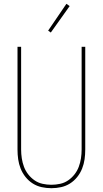

<svg xmlns="http://www.w3.org/2000/svg" viewBox="-20 -981 540 1009"><path d="M250 8Q224 8 199 2.5Q174 -3 152.5 -16.5Q131 -30 114.5 -50.5Q98 -71 88.5 -95Q79 -119 75.5 -144Q72 -169 72 -195V-735H91V-195Q91 -172 94.5 -149Q98 -126 106 -104.5Q114 -83 128.5 -64.5Q143 -46 162 -33Q181 -20 204 -15Q227 -10 250 -10Q273 -10 296 -15Q319 -20 338 -33Q357 -46 371.5 -64.5Q386 -83 394 -104.5Q402 -126 405.5 -149Q409 -172 409 -195V-735H428V-195Q428 -169 424.5 -144Q421 -119 411.5 -95Q402 -71 385.5 -50.5Q369 -30 347.5 -16.5Q326 -3 301 2.5Q276 8 250 8ZM247 -810 233 -820 329 -961 346 -949Z"/></svg>

Font: Iosevka Curly Thin
Style: Regular
Weight: 100
Monospace: yes
Designer: Belleve Invis
Foundry: Belleve Invis
Version: Version 22.1.2; ttfautohint (v1.8.4)